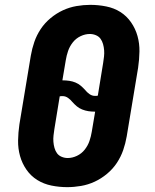

<svg xmlns="http://www.w3.org/2000/svg" viewBox="-20 -763 640 791"><path d="M257 8Q224 8 192 1.5Q160 -5 133.5 -21.5Q107 -38 89 -64Q71 -90 62.5 -120.5Q54 -151 54.5 -184Q55 -217 60 -251L107 -534Q112 -563 121.5 -590.5Q131 -618 147.5 -643Q164 -668 188 -688Q212 -708 239 -720.5Q266 -733 295 -738Q324 -743 352 -743Q385 -743 417.5 -736.5Q450 -730 476 -713.5Q502 -697 520 -671Q538 -645 546.5 -614.5Q555 -584 554.5 -551Q554 -518 549 -484L502 -201Q497 -172 487.5 -144.5Q478 -117 461.5 -92Q445 -67 421 -47Q397 -27 370 -14.5Q343 -2 314 3Q285 8 257 8ZM371 -368Q374 -368 377 -368Q380 -368 383 -369L405 -504Q407 -517 408.5 -530Q410 -543 409 -556Q408 -569 404.5 -581.5Q401 -594 394 -603.5Q387 -613 375 -618Q363 -623 350 -623Q331 -623 312 -614Q293 -605 280 -588.5Q267 -572 260.5 -553Q254 -534 251 -515L237 -432H238Q252 -432 265.5 -430Q279 -428 291 -423Q303 -418 312.5 -410Q322 -402 331 -392Q338 -383 348.5 -375.5Q359 -368 371 -368ZM259 -112Q278 -112 297 -121Q316 -130 329 -146.5Q342 -163 348.5 -182Q355 -201 358 -220L372 -303H371Q357 -303 344 -305Q331 -307 318.5 -312Q306 -317 296.5 -325Q287 -333 278 -343Q271 -352 260.5 -359.5Q250 -367 238 -367Q235 -367 232 -367Q229 -367 226 -366L204 -231Q202 -218 200.5 -205Q199 -192 200 -179Q201 -166 204.5 -153.5Q208 -141 215 -131.5Q222 -122 234 -117Q246 -112 259 -112Z"/></svg>

Font: Iosevka Etoile Heavy
Style: Italic
Weight: 900
Italic angle: -9°
Designer: Belleve Invis
Foundry: Belleve Invis
Version: Version 22.1.2; ttfautohint (v1.8.4)